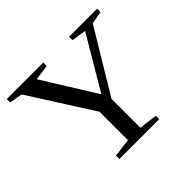

<svg xmlns="http://www.w3.org/2000/svg" viewBox="-154 -843 1030 1030"><g transform="rotate(-45 361.0 -327.5)"><path d="M409.2 -257.8V-39.1L513.2 -25.9V0H210.9V-25.9L314.9 -39.1V-254.9L85 -616.2L11.2 -628.9V-654.8H288.1V-628.9L200.2 -616.2L388.2 -314L566.9 -616.2L483.9 -628.9V-654.8H696.8V-628.9L625 -616.2Z"/></g></svg>

Font: Liberation Serif
Style: Regular
Weight: 400
Designer: Steve Matteson
Foundry: Ascender Corporation
Version: Version 2.1.5